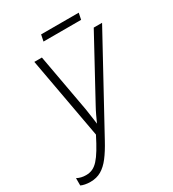

<svg xmlns="http://www.w3.org/2000/svg" viewBox="-227 -935 947 1051"><g transform="rotate(-30 246.5 -409.0)"><path d="M31.7 8.8Q13.2 8.8 -2.4 5.6Q-18.1 2.4 -27.8 -2.4V-48.8Q-15.6 -42 -1.2 -38.6Q13.2 -35.2 28.8 -35.2Q51.8 -35.2 70.3 -43.7Q88.9 -52.2 106.4 -71.5Q124 -90.8 143.3 -122.6Q162.6 -154.3 186 -200.7L92.8 -713.9H140.6L207 -347.2Q209.5 -330.6 211.9 -313.2Q214.4 -295.9 216.8 -279.8Q219.2 -263.7 220.7 -249.5Q229.5 -269.5 241 -293.7Q252.4 -317.9 264.6 -339.8L468.3 -713.9H521L211.4 -147.5Q183.1 -95.2 156.5 -60.5Q129.9 -25.9 100.1 -8.5Q70.3 8.8 31.7 8.8ZM191.9 -785.2 200.2 -825.7H438L429.7 -785.2Z"/></g></svg>

Font: Open Sans SemiCondensed Light
Style: Italic
Weight: 300
Width: 4
Italic angle: -12°
Designer: Monotype Design Team
Foundry: Monotype Imaging Inc.
Version: Version 3.000